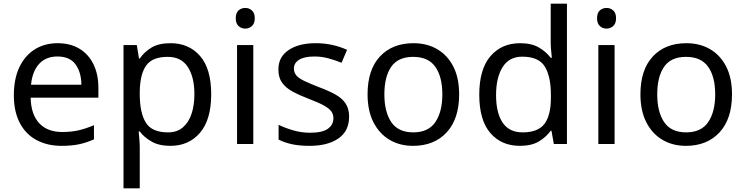

<svg xmlns="http://www.w3.org/2000/svg" viewBox="-20 -780 4039 1040"><path d="M292 -546Q361 -546 410.5 -516Q460 -486 486.5 -431.5Q513 -377 513 -304V-251H146Q148 -160 192.5 -112.5Q237 -65 317 -65Q368 -65 407.5 -74.5Q447 -84 489 -102V-25Q448 -7 408 1.5Q368 10 313 10Q237 10 178.5 -21Q120 -52 87.5 -113.5Q55 -175 55 -264Q55 -352 84.5 -415Q114 -478 167.5 -512Q221 -546 292 -546ZM291 -474Q228 -474 191.5 -433.5Q155 -393 148 -321H421Q420 -389 389 -431.5Q358 -474 291 -474Z M904 -546Q1003 -546 1063.5 -477Q1124 -408 1124 -269Q1124 -132 1063.5 -61Q1003 10 903 10Q841 10 800.5 -13.5Q760 -37 737 -68H731Q733 -51 735 -25Q737 1 737 20V240H649V-536H721L733 -463H737Q761 -498 800 -522Q839 -546 904 -546ZM888 -472Q806 -472 772.5 -426Q739 -380 737 -286V-269Q737 -170 769.5 -116.5Q802 -63 890 -63Q939 -63 970.5 -90Q1002 -117 1017.5 -163.5Q1033 -210 1033 -270Q1033 -362 997.5 -417Q962 -472 888 -472Z M1309 -737Q1329 -737 1344.5 -723.5Q1360 -710 1360 -681Q1360 -653 1344.5 -639Q1329 -625 1309 -625Q1287 -625 1272 -639Q1257 -653 1257 -681Q1257 -710 1272 -723.5Q1287 -737 1309 -737ZM1352 -536V0H1264V-536Z M1871 -148Q1871 -70 1813 -30Q1755 10 1657 10Q1601 10 1560.5 1Q1520 -8 1489 -24V-104Q1521 -88 1566.5 -74.5Q1612 -61 1659 -61Q1726 -61 1756 -82.5Q1786 -104 1786 -140Q1786 -160 1775 -176Q1764 -192 1735.5 -208Q1707 -224 1654 -244Q1602 -264 1565 -284Q1528 -304 1508 -332Q1488 -360 1488 -404Q1488 -472 1543.5 -509Q1599 -546 1689 -546Q1738 -546 1780.5 -536.5Q1823 -527 1860 -510L1830 -440Q1796 -454 1759 -464Q1722 -474 1683 -474Q1629 -474 1600.5 -456.5Q1572 -439 1572 -409Q1572 -387 1585 -371.5Q1598 -356 1628.5 -341.5Q1659 -327 1710 -307Q1761 -288 1797 -268Q1833 -248 1852 -219.5Q1871 -191 1871 -148Z M2467 -269Q2467 -136 2399.5 -63Q2332 10 2217 10Q2146 10 2090.5 -22.5Q2035 -55 2003 -117.5Q1971 -180 1971 -269Q1971 -402 2038 -474Q2105 -546 2220 -546Q2293 -546 2348.5 -513.5Q2404 -481 2435.5 -419.5Q2467 -358 2467 -269ZM2062 -269Q2062 -174 2099.5 -118.5Q2137 -63 2219 -63Q2300 -63 2338 -118.5Q2376 -174 2376 -269Q2376 -364 2338 -418Q2300 -472 2218 -472Q2136 -472 2099 -418Q2062 -364 2062 -269Z M2796 10Q2696 10 2636 -59.5Q2576 -129 2576 -267Q2576 -405 2636.5 -475.5Q2697 -546 2797 -546Q2859 -546 2898.5 -523Q2938 -500 2963 -467H2969Q2968 -480 2965.5 -505.5Q2963 -531 2963 -546V-760H3051V0H2980L2967 -72H2963Q2939 -38 2899 -14Q2859 10 2796 10ZM2810 -63Q2895 -63 2929.5 -109.5Q2964 -156 2964 -250V-266Q2964 -366 2931 -419.5Q2898 -473 2809 -473Q2738 -473 2702.5 -416.5Q2667 -360 2667 -265Q2667 -169 2702.5 -116Q2738 -63 2810 -63Z M3266 -737Q3286 -737 3301.5 -723.5Q3317 -710 3317 -681Q3317 -653 3301.5 -639Q3286 -625 3266 -625Q3244 -625 3229 -639Q3214 -653 3214 -681Q3214 -710 3229 -723.5Q3244 -737 3266 -737ZM3309 -536V0H3221V-536Z M3945 -269Q3945 -136 3877.5 -63Q3810 10 3695 10Q3624 10 3568.5 -22.5Q3513 -55 3481 -117.5Q3449 -180 3449 -269Q3449 -402 3516 -474Q3583 -546 3698 -546Q3771 -546 3826.5 -513.5Q3882 -481 3913.5 -419.5Q3945 -358 3945 -269ZM3540 -269Q3540 -174 3577.5 -118.5Q3615 -63 3697 -63Q3778 -63 3816 -118.5Q3854 -174 3854 -269Q3854 -364 3816 -418Q3778 -472 3696 -472Q3614 -472 3577 -418Q3540 -364 3540 -269Z"/></svg>

Font: Noto Sans Inscriptional Pahlavi
Style: Regular
Weight: 400
Designer: Monotype Design Team
Foundry: Monotype Imaging Inc.
Version: Version 2.003; ttfautohint (v1.8.4.7-5d5b)